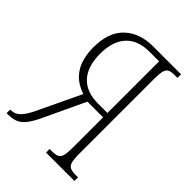

<svg xmlns="http://www.w3.org/2000/svg" viewBox="-209 -811 909 909"><g transform="rotate(45 245.5 -357.0)"><path d="M4 0V-24H9Q35 -24 55 -44Q75 -64 96 -109L197 -321Q74 -360 74 -512Q74 -612 127.5 -663Q181 -714 272 -714H458V-690H439Q416 -690 404 -684Q392 -678 387.5 -660Q383 -642 383 -606V-108Q383 -71 388 -53.5Q393 -36 405.5 -30Q418 -24 441 -24H458V0H268V-24H284Q307 -24 319.5 -30Q332 -36 336.5 -53.5Q341 -71 341 -108V-309H236L134 -92Q108 -39 82.5 -19.5Q57 0 15 0ZM278 -338H341V-684H277Q199 -684 158.5 -639.5Q118 -595 118 -512Q118 -427 159 -382.5Q200 -338 278 -338Z"/></g></svg>

Font: Noto Serif ExtraCondensed ExtraLight
Style: Regular
Weight: 200
Width: 2
Designer: Monotype Design Team
Foundry: Monotype Imaging Inc.
Version: Version 2.015